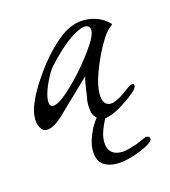

<svg xmlns="http://www.w3.org/2000/svg" viewBox="-67 -280 426 480"><g transform="rotate(-15 146.0 -40.0)"><path d="M176 27Q174 27 172 26.5Q170 26 168 25Q154 18 150 5Q146 -8 148 -28Q150 -36 152.5 -56Q155 -76 159 -88L108 -39L80 -12Q51 17 32 17Q24 17 19 11Q10 0 10 -16Q10 -37 21 -61Q32 -85 47 -107.5Q62 -130 74 -145Q104 -182 132.5 -203Q161 -224 192 -224Q209 -224 225.5 -218Q242 -212 256 -198L257 -197Q257 -194 252 -191Q250 -189 248.5 -188Q247 -187 246 -186Q234 -174 219 -146Q204 -118 193 -87.5Q182 -57 182 -35Q182 -15 192 -8Q197 -5 203 -5Q216 -5 239 -21Q240 -22 243.5 -24.5Q247 -27 254 -32Q262 -38 267 -38Q272 -38 272 -34Q272 -28 264 -20Q258 -15 250.5 -9Q243 -3 233 3Q218 14 202 20.5Q186 27 176 27ZM63 -37Q84 -37 141 -99Q156 -116 168 -131.5Q180 -147 190 -162Q208 -191 202 -202Q199 -208 190 -208Q179 -208 160 -196.5Q141 -185 121.5 -167Q102 -149 86 -131Q75 -117 64 -92Q53 -67 53 -51Q53 -37 63 -37ZM179 144Q158 144 143.5 133.5Q129 123 129 95Q129 80 137.5 58.5Q146 37 159 20.5Q172 4 185 4Q187 4 188.5 6Q190 8 190 9Q183 19 172.5 42Q162 65 162 82Q162 119 199 119Q207 119 217.5 116Q228 113 240 109Q265 98 266 98Q276 98 276 106Q276 112 259.5 121Q243 130 220 137Q197 144 179 144Z"/></g></svg>

Font: Allison
Style: Regular
Weight: 400
Designer: Robert E. Leuschke
Foundry: Robert E. Leuschke
Version: Version 1.010; ttfautohint (v1.8.3)